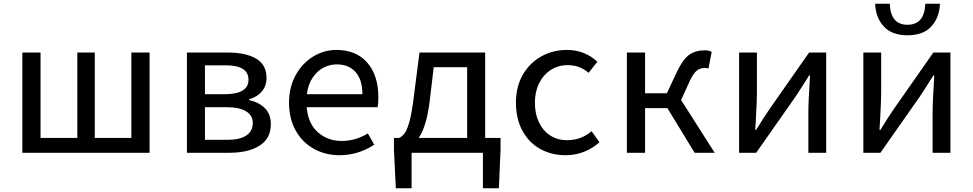

<svg xmlns="http://www.w3.org/2000/svg" viewBox="-20 -814 5183 1023"><path d="M99 -534H196V-79H392V-534H485V-79H680V-534H777V0H99Z M976 -534H1194Q1290 -534 1345 -501.5Q1400 -469 1400 -399Q1400 -356 1375 -326.5Q1350 -297 1307 -285V-281Q1360 -269 1391.5 -237.5Q1423 -206 1423 -152Q1423 -76 1363 -38Q1303 0 1202 0H976ZM1304 -389Q1304 -466 1183 -466H1072V-312H1176Q1304 -312 1304 -389ZM1327 -159Q1327 -199 1291 -221Q1255 -243 1186 -243H1072V-69H1191Q1259 -69 1293 -92.5Q1327 -116 1327 -159Z M1520 -267Q1520 -350 1555.5 -414Q1591 -478 1649 -513Q1707 -548 1772 -548Q1878 -548 1937 -480Q1996 -412 1996 -296Q1996 -262 1992 -243H1614Q1622 -154 1674.5 -108.5Q1727 -63 1801 -63Q1874 -63 1940 -103L1974 -43Q1888 13 1789 13Q1714 13 1652.5 -21Q1591 -55 1555.5 -118.5Q1520 -182 1520 -267ZM1911 -312Q1911 -388 1875 -429.5Q1839 -471 1774 -471Q1739 -471 1705.5 -454.5Q1672 -438 1647 -402Q1622 -366 1615 -312Z M2185 -300 2215 -534H2565V-79H2647V-16L2638 189H2553V0H2173V189H2089L2079 -16V-79H2107Q2125 -88 2138 -107Q2151 -126 2163 -171.5Q2175 -217 2185 -300ZM2469 -79V-456H2291L2270 -280Q2254 -143 2211 -79Z M2729 -267Q2729 -353 2766 -416.5Q2803 -480 2865 -514Q2927 -548 3000 -548Q3095 -548 3163 -485L3116 -426Q3069 -467 3004 -467Q2955 -467 2915 -441.5Q2875 -416 2852.5 -370.5Q2830 -325 2830 -267Q2830 -208 2851.5 -162.5Q2873 -117 2912 -92Q2951 -67 3002 -67Q3076 -67 3132 -115L3174 -56Q3137 -23 3091 -5Q3045 13 2994 13Q2918 13 2858 -20.5Q2798 -54 2763.5 -117.5Q2729 -181 2729 -267Z M3320 -534H3417V-317H3533L3588 -434Q3620 -500 3653.5 -523Q3687 -546 3737 -546Q3754 -546 3772 -538L3755 -449Q3745 -452 3735 -452Q3711 -452 3693 -438Q3675 -424 3655 -382L3609 -281L3788 0H3681L3536 -238H3417V0H3320Z M3918 -534H4013V-319Q4013 -280 4007 -170L4004 -122H4009Q4051 -191 4083 -237L4291 -534H4382V0H4287V-215Q4287 -270 4296 -412H4291Q4243 -335 4218 -298L4009 0H3918Z M4580 -534H4675V-319Q4675 -280 4669 -170L4666 -122H4671Q4713 -191 4745 -237L4953 -534H5044V0H4949V-215Q4949 -270 4958 -412H4953Q4905 -335 4880 -298L4671 0H4580ZM4643 -794H4721Q4725 -682 4815 -682Q4906 -682 4910 -794H4988Q4986 -722 4943 -674Q4900 -626 4815 -626Q4731 -626 4688 -674Q4645 -722 4643 -794Z"/></svg>

Font: Nebula Sans Medium
Style: Regular
Weight: 500
Designer: Paul D. Hunt for Adobe (as Source Sans)
Foundry: Nebula Entertainment & Broadcasting LLC
Version: Version 1.010